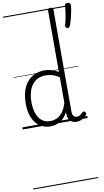

<svg xmlns="http://www.w3.org/2000/svg" viewBox="-165 -1181 989 1830"><g transform="rotate(-10 329.0 -266.5)"><path d="M265 17Q210 17 166 -12Q122 -41 96.5 -98Q71 -155 71 -238Q71 -288 80.5 -331Q90 -374 109 -408.5Q128 -443 156 -467.5Q184 -492 221 -505.5Q258 -519 303 -519Q336 -519 368.5 -509.5Q401 -500 435 -480V-1077Q435 -1087 441.5 -1091.5Q448 -1096 461 -1096Q475 -1096 481 -1091.5Q487 -1087 487 -1077V-91Q487 -60 498 -45Q509 -30 531 -30Q541 -30 551 -33.5Q561 -37 570.5 -45Q580 -53 590 -63Q596 -69 602.5 -68Q609 -67 615 -60Q621 -54 622.5 -47.5Q624 -41 619 -34Q608 -19 592 -7.5Q576 4 558 10.5Q540 17 522 17Q493 17 473.5 5.5Q454 -6 444.5 -26.5Q435 -47 435 -75Q435 -79 435 -83.5Q435 -88 435 -92Q412 -47 382.5 -23.5Q353 0 322.5 8.5Q292 17 265 17ZM127 -242Q127 -180 143.5 -133Q160 -86 192.5 -59.5Q225 -33 274 -33Q306 -33 336.5 -46.5Q367 -60 392.5 -92.5Q418 -125 435 -181V-428Q400 -452 367.5 -461Q335 -470 302 -470Q270 -470 243 -460.5Q216 -451 194.5 -432Q173 -413 158 -385.5Q143 -358 135 -322Q127 -286 127 -242ZM584 -880Q573 -884 570.5 -890.5Q568 -897 571 -907Q578 -930 584.5 -963Q591 -996 596 -1030.5Q601 -1065 602 -1092Q602 -1101 607.5 -1107.5Q613 -1114 629 -1114Q644 -1114 651.5 -1107Q659 -1100 658 -1091Q657 -1063 650 -1026Q643 -989 633 -953Q623 -917 613 -892Q609 -884 603.5 -880Q598 -876 584 -880ZM0 571H629V581H0ZM0 -20H629V0H0ZM0 -505H629V-500H0ZM0 -1091H629V-1081H0Z"/></g></svg>

Font: Playwrite PT Guides
Style: Regular
Weight: 400
Designer: Veronika Burian, José Scaglione
Foundry: TypeTogether
Version: Version 1.003